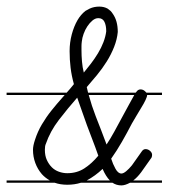

<svg xmlns="http://www.w3.org/2000/svg" viewBox="-20 -568 511 582"><path d="M471 -280H426Q426 -275 421 -264.5Q416 -254 408.5 -242Q401 -230 393.5 -217Q386 -204 380 -194Q365 -165 349.5 -138Q334 -111 317 -87Q322 -71 330 -56.5Q338 -42 348 -42Q354 -42 362.5 -49Q371 -56 380 -67L409 -108Q414 -116 421 -116Q429 -116 435 -110.5Q441 -105 441 -99Q441 -91 437 -87L408 -46Q396 -30 384 -21H471V-14H374Q359 -6 348 -6Q333 -6 321 -14H225Q206 -8 184 -8Q163 -8 146 -14H0V-21H131Q117 -29 107 -40Q94 -55 87 -74Q80 -93 80 -114Q80 -126 86 -144Q94 -169 107 -191Q120 -213 136 -233Q152 -253 169 -272Q172 -276 176 -280H0V-287H182Q193 -299 204 -313Q197 -338 194 -362.5Q191 -387 191 -413Q191 -439 197.5 -463.5Q204 -488 215 -507Q225 -524 239 -535L252 -542Q265 -548 281 -548Q295 -548 306 -542L315 -535Q319 -531 322 -526Q337 -505 337 -471Q335 -449 326 -426Q317 -403 303.5 -381.5Q290 -360 274 -340.5Q258 -321 243 -304L247 -287H391Q392 -288 393 -289Q398 -297 406 -297Q414 -297 420 -291Q422 -289 424 -287H471ZM184 -43Q213 -43 235.5 -57.5Q258 -72 278 -96Q269 -122 260 -145Q251 -168 243.5 -188.5Q236 -209 229 -229.5Q222 -250 214 -272Q185 -239 158.5 -204.5Q132 -170 119 -132Q116 -126 116 -114Q116 -96 122 -83Q128 -70 137 -61Q146 -52 158.5 -47.5Q171 -43 184 -43ZM270 -216Q287 -173 303 -130Q315 -148 326.5 -169Q338 -190 349 -210.5Q360 -231 371 -251Q379 -266 387 -280H249Q258 -247 270 -216ZM234 -348Q244 -360 255.5 -375Q267 -390 277 -406.5Q287 -423 293.5 -440Q300 -457 302 -473Q302 -491 296.5 -502Q291 -513 278 -513Q269 -513 260.5 -506Q252 -499 245 -488.5Q238 -478 233.5 -465.5Q229 -453 228 -442Q227 -435 227 -428V-416Q227 -399 228.5 -381.5Q230 -364 234 -348ZM291 -56Q269 -35 243 -21H242H313Q301 -33 291 -56Z"/></svg>

Font: Gruenewald VA 3. Klasse
Style: Regular
Weight: 400
Designer: Peter Wiegel
Foundry: Peter Wiegel, nach dem Schriftentwurf von Dr. H. Gr¸newald
Version: Version 0.007